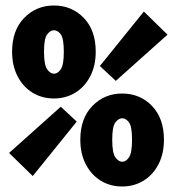

<svg xmlns="http://www.w3.org/2000/svg" viewBox="-20 -666 640 698"><path d="M176 -308Q133 -308 98.5 -329Q64 -350 44 -388.5Q24 -427 24 -478Q24 -556 68 -601Q112 -646 176 -646Q241 -646 284.5 -601Q328 -556 328 -478Q328 -427 308 -388.5Q288 -350 253.5 -329Q219 -308 176 -308ZM176 -398Q190 -398 201 -414Q212 -430 212 -478Q212 -526 201 -541Q190 -556 176 -556Q163 -556 151.5 -541Q140 -526 140 -478Q140 -430 151.5 -414Q163 -398 176 -398ZM99 -26 13 -110 201 -278 259 -224ZM401 -372 343 -426 503 -624 589 -540ZM424 12Q381 12 346.5 -9Q312 -30 292 -68.5Q272 -107 272 -158Q272 -236 316 -281Q360 -326 424 -326Q489 -326 532.5 -281Q576 -236 576 -158Q576 -107 556 -68.5Q536 -30 501.5 -9Q467 12 424 12ZM424 -78Q438 -78 449 -94Q460 -110 460 -158Q460 -206 449 -221Q438 -236 424 -236Q411 -236 399.5 -221Q388 -206 388 -158Q388 -110 399.5 -94Q411 -78 424 -78Z"/></svg>

Font: Source Code Pro ExtraLight Black
Style: Regular
Weight: 900
Monospace: yes
Version: Version 1.018;hotconv 1.0.116;makeotfexe 2.5.65601